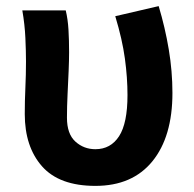

<svg xmlns="http://www.w3.org/2000/svg" viewBox="-20 -594 636 628"><path d="M292 14Q174 14 117.5 -50Q61 -114 61 -221Q61 -264 63 -307Q65 -350 65 -393Q65 -426 63 -470Q61 -514 53 -560H195Q202 -531 204 -496.5Q206 -462 206 -423Q206 -398 204.5 -362Q203 -326 201 -286Q199 -246 199 -209Q199 -156 226.5 -131Q254 -106 292 -106Q342 -106 369.5 -148.5Q397 -191 397 -283Q397 -340 388.5 -402.5Q380 -465 357 -541L499 -574Q520 -504 532 -432.5Q544 -361 544 -290Q544 -147 478.5 -66.5Q413 14 292 14Z"/></svg>

Font: Chiron Sans HK TT
Style: Bold
Weight: 700
Designer: Ryoko NISHIZUKA 西塚涼子 (kana, bopomofo & ideographs); Paul D. Hunt (Latin, Greek & Cyrillic); Sandoll Communications 산돌커뮤니
Foundry: Adobe
Version: Version 2.022;hotconv 1.0.109;makeotfexe 2.5.65596